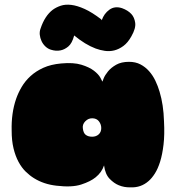

<svg xmlns="http://www.w3.org/2000/svg" viewBox="-20 -785 764 823"><path d="M242 -513Q295 -518 329 -507.5Q363 -497 382.5 -482Q402 -467 410 -452.5Q418 -438 419 -435Q419 -436 424.5 -449.5Q430 -463 443 -479Q456 -495 478 -507.5Q500 -520 533 -520Q561 -520 582 -509Q603 -498 619 -480Q635 -462 646 -439Q657 -416 664 -392Q681 -336 683 -265Q686 -208 681 -165.5Q676 -123 666.5 -92.5Q657 -62 644 -41.5Q631 -21 617 -9Q584 20 540 18Q513 19 489 9Q469 1 450 -18.5Q431 -38 426 -76Q416 -46 390 -25Q368 -7 328 6Q288 19 222 11Q168 5 126 -21Q108 -32 90.5 -49Q73 -66 59.5 -91Q46 -116 38 -149Q30 -182 30 -225Q28 -300 49 -361Q58 -387 73 -412.5Q88 -438 111 -459Q134 -480 166 -494.5Q198 -509 242 -513ZM543 -629Q528 -602 509 -588Q490 -574 470 -569Q450 -564 429.5 -567Q409 -570 390 -577Q345 -594 298 -633Q289 -599 272.5 -585.5Q256 -572 239 -569Q220 -565 198 -572Q185 -576 174.5 -586Q164 -596 158 -609Q152 -622 150.5 -636Q149 -650 154 -663Q172 -717 206 -743Q221 -754 240.5 -760.5Q260 -767 285.5 -764Q311 -761 343 -746.5Q375 -732 414 -702L416 -698Q426 -727 449 -743.5Q472 -760 503 -750Q528 -741 543 -725Q556 -711 559.5 -687.5Q563 -664 543 -629ZM375 -278Q358 -278 345.5 -265Q333 -252 335 -236Q337 -215 347.5 -207Q358 -199 375 -199Q392 -199 403 -209Q414 -219 414 -236Q414 -252 404 -265Q394 -278 375 -278Z"/></svg>

Font: Sniglet
Style: ExtraBold
Weight: 800
Version: Version 2.000; ttfautohint (v0.95) -l 8 -r 50 -G 200 -x 14 -